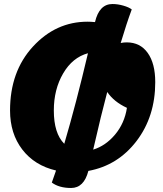

<svg xmlns="http://www.w3.org/2000/svg" viewBox="-20 -833 813 956"><path d="M334 103Q274 103 238 76Q248 48 259 16Q152 -9 91 -88.5Q30 -168 30 -283Q30 -477 144 -601Q258 -725 416 -725Q431 -725 453 -723Q474 -813 540 -813Q566 -813 594 -805Q622 -797 636 -786Q610 -716 581 -619Q596 -622 611 -622Q678 -622 715.5 -569.5Q753 -517 753 -424Q753 -253 660 -131Q567 -9 420 18Q398 103 334 103ZM248 -283Q248 -169 300 -117Q359 -317 418 -568Q341 -547 294.5 -467.5Q248 -388 248 -283ZM612 -296Q547 -326 514 -375Q484 -263 444 -88Q506 -107 553 -163Q600 -219 612 -296Z"/></svg>

Font: Lemonada
Style: Bold
Weight: 700
Designer: Mohamed Gaber (Arabic), Eduardo Tunni (Latin)
Foundry: Kief Type Foundry
Version: Version 4.004